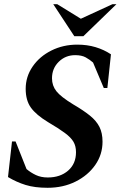

<svg xmlns="http://www.w3.org/2000/svg" viewBox="-20 -882 580 912"><path d="M206 10Q145 10 101.5 -3.5Q58 -17 18 -41L37 -210H54L106 -79Q126 -62 150.5 -50.5Q175 -39 207 -39Q266 -39 303.5 -71.5Q341 -104 341 -159Q341 -188 329 -208.5Q317 -229 288 -250.5Q259 -272 208 -302Q152 -336 127 -370.5Q102 -405 102 -460Q102 -518 135 -566Q168 -614 224 -642Q280 -670 347 -670Q394 -670 434 -658Q474 -646 507 -624L490 -464H473L422 -585Q406 -599 387 -609.5Q368 -620 337 -620Q291 -620 259 -588.5Q227 -557 227 -510Q227 -475 248 -448.5Q269 -422 328 -386Q376 -358 407 -333Q438 -308 452.5 -279Q467 -250 467 -209Q467 -148 432.5 -98.5Q398 -49 339 -19.5Q280 10 206 10ZM333 -710 233 -862H252L364 -793L514 -862H533L376 -710Z"/></svg>

Font: Spectral
Style: Bold Italic
Weight: 700
Italic angle: -10°
Designer: Jean-Baptiste Levee
Foundry: Production Type
Version: Version 2.001